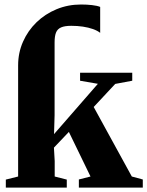

<svg xmlns="http://www.w3.org/2000/svg" viewBox="-20 -854 670 874"><path d="M6.5 0V-36.5L62.5 -50.5V-556.5Q62.5 -614 84.8 -664.2Q107 -714.5 146.2 -752.5Q185.5 -790.5 237.5 -812Q289.5 -833.5 349 -833.5Q375 -833.5 399 -830.8Q423 -828 436 -822.5V-704.5Q423.5 -714.5 403 -721.8Q382.5 -729 357.2 -732.8Q332 -736.5 304.5 -736.5Q274.5 -736.5 258 -729.2Q241.5 -722 235 -705.8Q228.5 -689.5 228.5 -661V-330L226 -243.5L425.5 -472.5L344.5 -486.5V-523H582V-486.5L504.5 -472L406.5 -367L580 -50.5L630 -37V0H339V-37L392 -50.5L293.5 -253.5L225.5 -182L229 -121V-50.5L284 -36.5V0Z"/></svg>

Font: Merriweather 96pt Black
Style: Regular
Weight: 900
Version: Version 2.100